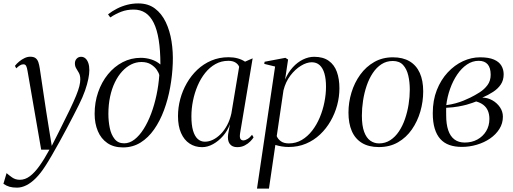

<svg xmlns="http://www.w3.org/2000/svg" viewBox="-84 -851 3006 1124"><path d="M77.5 -434Q74 -456 69 -465.2Q64 -474.5 53 -474.5Q42.5 -474.5 32.2 -468Q22 -461.5 11 -451L3.5 -465.5Q13.5 -478.5 28.2 -490.8Q43 -503 59.8 -511Q76.5 -519 93 -519Q113.5 -519 124.5 -510.5Q135.5 -502 140.5 -487Q145.5 -472 148.5 -452.5Q155 -410 161.2 -367.8Q167.5 -325.5 173.8 -283.2Q180 -241 186.5 -198.8Q193 -156.5 200 -114L219 3L263 -84Q300 -157.5 324 -207.5Q348 -257.5 361.5 -290.8Q375 -324 380.5 -346.2Q386 -368.5 386 -386Q386 -409.5 378 -424Q370 -438.5 362.2 -450.8Q354.5 -463 354.5 -480Q354.5 -496.5 364.8 -507.5Q375 -518.5 390.5 -518.5Q405.5 -518.5 416.2 -509Q427 -499.5 433 -482Q439 -464.5 439 -440Q439 -419 433 -388.8Q427 -358.5 413.8 -320.5Q400.5 -282.5 377.5 -236.5Q364.5 -210 346.2 -174.8Q328 -139.5 307 -99.8Q286 -60 263.8 -20Q241.5 20 220.5 56.5Q199.5 93 181 121.5Q154 163.5 126.2 191.5Q98.5 219.5 70.5 233.5Q42.5 247.5 15.5 247.5Q-10.5 247.5 -28.5 242.2Q-46.5 237 -64 225L-45.5 162.5Q-32 174.5 -12.8 188Q6.5 201.5 32.5 201.5Q63 201.5 91 180.5Q119 159.5 147.2 120Q175.5 80.5 205.5 25H157Z M636 12Q581.5 12 544.5 -13.5Q507.5 -39 488.8 -83.5Q470 -128 470 -184.5Q470 -252 490.5 -311.2Q511 -370.5 547.8 -415.8Q584.5 -461 633.8 -486.8Q683 -512.5 740.5 -512.5Q772 -512.5 802.2 -502.8Q832.5 -493 855 -473.5Q855 -556 845.2 -616.8Q835.5 -677.5 816 -717Q796.5 -756.5 767.2 -775.8Q738 -795 698.5 -795Q659 -795 626.2 -782.5Q593.5 -770 561.5 -749L548.5 -767Q572.5 -786 601 -800.5Q629.5 -815 660.8 -823Q692 -831 725.5 -831Q783.5 -831 823 -801.2Q862.5 -771.5 886.5 -721.2Q910.5 -671 920.2 -608.8Q930 -546.5 927.5 -481.5Q925 -410.5 912.2 -339.8Q899.5 -269 876 -205.8Q852.5 -142.5 818.2 -93.5Q784 -44.5 738.5 -16.2Q693 12 636 12ZM642.5 -12Q674.5 -12 703.5 -34.5Q732.5 -57 757.2 -96.2Q782 -135.5 801 -186.2Q820 -237 832.2 -294.8Q844.5 -352.5 848.5 -411Q846 -424 833.8 -442.2Q821.5 -460.5 799.2 -474.2Q777 -488 744 -488Q713 -488 684.5 -474Q656 -460 631.5 -433.5Q607 -407 588.8 -369.5Q570.5 -332 560.5 -285.2Q550.5 -238.5 550.5 -184Q550.5 -142 558.5 -102.5Q566.5 -63 586.8 -37.5Q607 -12 642.5 -12Z M1321.5 -70.5Q1318 -47.5 1323.5 -38.2Q1329 -29 1342 -29Q1350.5 -29 1364.8 -37.2Q1379 -45.5 1391.5 -62L1400.5 -47Q1395 -37.5 1381.8 -23.8Q1368.5 -10 1349 0.2Q1329.5 10.5 1304.5 10.5Q1275 10.5 1260.8 -9Q1246.5 -28.5 1251.5 -65L1262 -124Q1248.5 -86 1222 -55.5Q1195.5 -25 1163.2 -7.2Q1131 10.5 1099.5 10.5Q1057.5 10.5 1025.5 -10.8Q993.5 -32 975.8 -72.5Q958 -113 958 -171.5Q958 -221.5 971.2 -271Q984.5 -320.5 1009.8 -364.5Q1035 -408.5 1071.2 -442.8Q1107.5 -477 1153.5 -496.5Q1199.5 -516 1254 -516Q1282.5 -516 1306.8 -509.5Q1331 -503 1350.5 -490L1395 -509.5ZM1316 -460Q1310 -475.5 1294 -485.2Q1278 -495 1253 -495Q1211.5 -495 1177.5 -476Q1143.5 -457 1117.2 -424.2Q1091 -391.5 1073 -349.5Q1055 -307.5 1045.8 -261.5Q1036.5 -215.5 1036.5 -170Q1036.5 -119 1046.2 -86Q1056 -53 1073.8 -37.2Q1091.5 -21.5 1115.5 -21.5Q1139 -21.5 1162.8 -33Q1186.5 -44.5 1208 -66.2Q1229.5 -88 1245.8 -118.5Q1262 -149 1270.5 -187Z M1420.5 253 1526.5 -461.5 1463 -477 1465 -489.5 1586.5 -512.5 1602.5 -502.5 1585 -385.5Q1603 -427.5 1630.2 -457.2Q1657.5 -487 1690 -502.8Q1722.5 -518.5 1755 -518.5Q1807.5 -518.5 1840.2 -495.2Q1873 -472 1888 -430.5Q1903 -389 1903 -334Q1903 -284.5 1889.8 -235.2Q1876.5 -186 1851.2 -142Q1826 -98 1789.8 -63.8Q1753.5 -29.5 1707.2 -10Q1661 9.5 1606 9.5Q1585 9.5 1565.2 6.2Q1545.5 3 1528 -2.5L1490.5 253ZM1536 -54Q1543.5 -36 1560.8 -23.8Q1578 -11.5 1607 -11.5Q1648.5 -11.5 1682.8 -31.8Q1717 -52 1743.5 -86.2Q1770 -120.5 1788 -163.5Q1806 -206.5 1815.2 -253Q1824.5 -299.5 1824.5 -343.5Q1824.5 -389 1815.2 -420.8Q1806 -452.5 1787.5 -469.5Q1769 -486.5 1741 -486.5Q1711.5 -486.5 1677.8 -466Q1644 -445.5 1616 -408.8Q1588 -372 1575.5 -322Z M2216 -515.5Q2274.5 -515.5 2314 -492Q2353.5 -468.5 2373.5 -424Q2393.5 -379.5 2393.5 -316Q2393.5 -256.5 2376.8 -198.5Q2360 -140.5 2327.2 -93.2Q2294.5 -46 2246 -18Q2197.5 10 2134 10Q2074.5 10 2034.8 -14.2Q1995 -38.5 1975.5 -83.8Q1956 -129 1956 -191.5Q1956 -251.5 1973.5 -309.2Q1991 -367 2024.8 -413.8Q2058.5 -460.5 2106.8 -488Q2155 -515.5 2216 -515.5ZM2215.5 -494Q2178.5 -494 2149.2 -475Q2120 -456 2098.2 -423.2Q2076.5 -390.5 2062.5 -349.2Q2048.5 -308 2041.5 -262.8Q2034.5 -217.5 2034.5 -174Q2034.5 -115 2047.8 -79.2Q2061 -43.5 2083.8 -27.5Q2106.5 -11.5 2135 -11.5Q2171.5 -11.5 2200.8 -30.5Q2230 -49.5 2251.5 -81.8Q2273 -114 2287 -154.8Q2301 -195.5 2308 -239.8Q2315 -284 2315 -326.5Q2315 -370.5 2306.2 -408.5Q2297.5 -446.5 2276 -470.2Q2254.5 -494 2215.5 -494Z M2619.5 9Q2578.5 9 2546.8 -2.2Q2515 -13.5 2493.5 -37.5Q2472 -61.5 2460.8 -98.8Q2449.5 -136 2449.5 -188.5Q2449.5 -263.5 2473.2 -323.8Q2497 -384 2537 -427Q2577 -470 2626.2 -492.8Q2675.5 -515.5 2726.5 -515.5Q2777.5 -515.5 2807.8 -502.2Q2838 -489 2851.2 -466.5Q2864.5 -444 2864.5 -416Q2864.5 -381.5 2847.8 -356.5Q2831 -331.5 2802.5 -313Q2774 -294.5 2739.5 -279.5Q2770.5 -279.5 2798 -264Q2825.5 -248.5 2842.8 -223.2Q2860 -198 2860 -168Q2860 -128.5 2839.5 -96Q2819 -63.5 2784.8 -40Q2750.5 -16.5 2707.5 -3.8Q2664.5 9 2619.5 9ZM2636.5 -16.5Q2678 -16.5 2710.5 -34.2Q2743 -52 2762 -83.2Q2781 -114.5 2781 -154.5Q2781 -182 2772.2 -202.5Q2763.5 -223 2746.2 -236.5Q2729 -250 2703.5 -257Q2695.5 -254 2681.5 -248.8Q2667.5 -243.5 2647.2 -238Q2627 -232.5 2599 -227.5Q2584.5 -225 2567.5 -223Q2550.5 -221 2528 -220Q2527.5 -210.5 2527.8 -202.2Q2528 -194 2528 -175.5Q2528 -124 2540 -88.5Q2552 -53 2576.2 -34.8Q2600.5 -16.5 2636.5 -16.5ZM2528.5 -235.5Q2558.5 -239.5 2583.8 -246.5Q2609 -253.5 2630.2 -262.2Q2651.5 -271 2669 -279.5Q2696.5 -293 2724 -310.5Q2751.5 -328 2770 -353Q2788.5 -378 2788.5 -413.5Q2788.5 -454 2770.8 -474.5Q2753 -495 2718.5 -495Q2681.5 -495 2649.5 -473.2Q2617.5 -451.5 2592.5 -414.5Q2567.5 -377.5 2551 -331.2Q2534.5 -285 2528.5 -235.5Z"/></svg>

Font: Merriweather 144pt Light
Style: Italic
Weight: 300
Italic angle: -7.8°
Version: Version 2.101